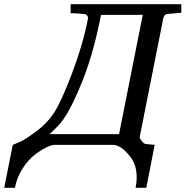

<svg xmlns="http://www.w3.org/2000/svg" viewBox="-108 -691 885 916"><path d="M757 -630 696 -625Q676 -625 671 -604L559 -40Q557 -33 567.5 -19Q578 -5 588 -4L630 0L590 205H539Q557 112 513 56Q469 0 430 0H153Q138 0 112.5 12.5Q87 25 56.5 48.5Q26 72 -0.5 113.5Q-27 155 -37 205H-88L-47 0Q-34 -5 -12 -14.5Q10 -24 62 -62Q114 -100 146 -147Q182 -200 234.5 -338Q287 -476 312 -603Q313 -610 308 -616.5Q303 -623 293 -624Q256 -628 229 -628V-671H757ZM573 -620H374Q339 -441 288 -311.5Q237 -182 193 -120Q183 -105 166.5 -88Q150 -71 139 -61L128 -51H460Z"/></svg>

Font: Veleka
Style: Italic
Weight: 400
Italic angle: -12°
Designer: Stefan Peev, Context Ltd, 2016; SIL International, 1997-2014.
Foundry: Stefan Peev, Context Ltd, 2016
Version: Version 1.000